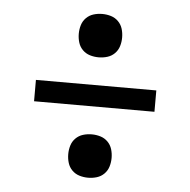

<svg xmlns="http://www.w3.org/2000/svg" viewBox="-43 -635 586 591"><g transform="rotate(5 250.0 -340.0)"><path d="M250 -459Q236 -459 223 -463Q210 -467 200.5 -476.5Q191 -486 187 -499Q183 -512 183 -526Q183 -540 187 -553Q191 -566 200.5 -575.5Q210 -585 223 -589Q236 -593 250 -593Q264 -593 277 -589Q290 -585 299.5 -575.5Q309 -566 313 -553Q317 -540 317 -526Q317 -512 313 -499Q309 -486 299.5 -476.5Q290 -467 277 -463Q264 -459 250 -459ZM436 -307H64V-373H436ZM250 -87Q236 -87 223 -91Q210 -95 200.5 -104.5Q191 -114 187 -127Q183 -140 183 -154Q183 -168 187 -181Q191 -194 200.5 -203.5Q210 -213 223 -217Q236 -221 250 -221Q264 -221 277 -217Q290 -213 299.5 -203.5Q309 -194 313 -181Q317 -168 317 -154Q317 -140 313 -127Q309 -114 299.5 -104.5Q290 -95 277 -91Q264 -87 250 -87Z"/></g></svg>

Font: Iosevka Fixed
Style: Regular
Weight: 400
Monospace: yes
Designer: Belleve Invis
Foundry: Belleve Invis
Version: Version 33.2.4